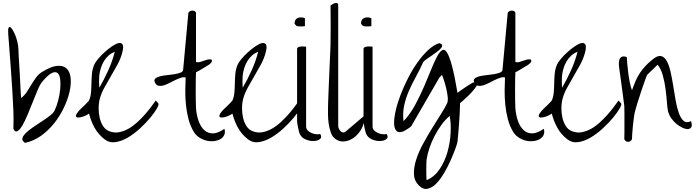

<svg xmlns="http://www.w3.org/2000/svg" viewBox="-20 -935 4585 1267"><path d="M128.9 -8.8Q124 -23.4 135.7 -40Q147.5 -56.6 168.9 -73.7Q190.4 -90.8 217.3 -108.4Q244.1 -126 269 -142.6Q293.9 -159.2 313 -174.3Q332 -189.5 338.9 -203.1Q353.5 -232.4 363.8 -271.5Q374 -310.5 377.4 -347.2Q380.9 -383.8 377 -413.6Q373 -443.4 358.4 -454.1Q343.8 -464.8 318.4 -451.2Q293 -437.5 253.9 -389.6Q243.2 -376 228.5 -341.3Q213.9 -306.6 197.3 -264.6Q180.7 -222.7 163.1 -180.2Q145.5 -137.7 128.4 -108.4Q111.3 -79.1 95.7 -69.8Q80.1 -60.5 68.4 -85Q68.4 -91.8 68.8 -108.4Q69.3 -125 69.3 -144Q69.3 -163.1 68.8 -179.7Q68.4 -196.3 68.4 -203.1Q65.4 -269.5 61.5 -333Q57.6 -396.5 53.2 -459Q48.8 -521.5 43.9 -584Q39.1 -646.5 34.2 -711.9Q32.2 -740.2 36.1 -750Q40 -759.8 46.9 -756.3Q53.7 -752.9 63 -738.3Q72.3 -723.6 80.6 -703.1Q88.9 -682.6 94.7 -658.2Q100.6 -633.8 101.6 -610.4Q101.6 -598.6 103 -573.2Q104.5 -547.9 106.4 -516.1Q108.4 -484.4 110.4 -449.2Q112.3 -414.1 113.8 -382.3Q115.2 -350.6 116.7 -325.2Q118.2 -299.8 119.1 -288.1Q140.6 -303.7 155.8 -326.7Q170.9 -349.6 185.1 -373.5Q199.2 -397.5 215.3 -419.9Q231.4 -442.4 253.9 -458Q316.4 -497.1 357.4 -500.5Q398.4 -503.9 420.4 -481.9Q442.4 -460 446.3 -418.9Q450.2 -377.9 438.5 -327.6Q426.8 -277.3 400.9 -223.1Q375 -168.9 337.4 -121.6Q299.8 -74.2 251 -39.1Q202.1 -3.9 144.5 7.8L135.7 0Q129.9 -6.8 128.9 -8.8Z M668.9 -16.6Q627.9 -48.8 604 -92.3Q580.1 -135.7 567.4 -185.5Q561.5 -180.7 549.8 -174.8Q538.1 -168.9 525.9 -165Q513.7 -161.1 502 -159.7Q490.2 -158.2 484.9 -162.1Q479.5 -166 481.9 -175.3Q484.4 -184.6 500 -203.1Q502 -206.1 512.2 -215.8Q522.5 -225.6 534.2 -236.8Q545.9 -248 555.7 -258.3Q565.4 -268.6 567.4 -271.5Q578.1 -295.9 580.6 -325.2Q583 -354.5 583.5 -386.2Q584 -418 586.9 -449.2Q589.8 -480.5 601.6 -507.8Q608.4 -523.4 627.4 -546.4Q646.5 -569.3 670.4 -590.8Q694.3 -612.3 719.2 -629.4Q744.1 -646.5 762.2 -650.4Q780.3 -654.3 788.6 -641.6Q796.9 -628.9 788.1 -592.8Q777.3 -549.8 755.4 -509.3Q733.4 -468.8 710 -429.2Q686.5 -389.6 665.5 -350.6Q644.5 -311.5 635.7 -271.5Q630.9 -250 630.9 -219.2Q630.9 -188.5 637.7 -158.2Q644.5 -127.9 660.2 -103Q675.8 -78.1 703.1 -68.4Q734.4 -56.6 765.6 -62.5Q796.9 -68.4 826.7 -85Q856.4 -101.6 883.8 -126.5Q911.1 -151.4 934.6 -177.7Q958 -204.1 976.6 -229Q995.1 -253.9 1007.8 -271.5L1024.4 -253.9Q1031.2 -248 1016.1 -220.7Q1001 -193.4 972.2 -158.7Q943.4 -124 904.3 -87.9Q865.2 -51.8 823.7 -27.3Q782.2 -2.9 741.7 2.9Q701.2 8.8 668.9 -16.6ZM635.7 -441.4Q634.8 -436.5 634.3 -424.3Q633.8 -412.1 633.8 -398.4Q633.8 -384.8 634.3 -373Q634.8 -361.3 635.7 -356.4Q667 -410.2 694.3 -470.7Q721.7 -531.2 737.3 -592.8Q714.8 -585 696.8 -568.8Q678.7 -552.7 666 -531.7Q653.3 -510.7 646 -487.3Q638.7 -463.9 635.7 -441.4Z M1256.8 -68.4Q1235.4 -104.5 1223.6 -149.9Q1211.9 -195.3 1207 -243.2Q1202.1 -291 1202.6 -337.9Q1203.1 -384.8 1205.1 -423.8Q1191.4 -427.7 1173.8 -421.9Q1156.2 -416 1136.7 -406.7Q1117.2 -397.5 1096.7 -386.7Q1076.2 -376 1058.6 -371.1Q1041 -366.2 1026.4 -369.1Q1011.7 -372.1 1002.9 -389.6Q994.1 -406.2 1004.4 -416Q1014.6 -425.8 1034.7 -431.2Q1054.7 -436.5 1081.1 -439Q1107.4 -441.4 1130.9 -445.3Q1154.3 -449.2 1170.9 -455.6Q1187.5 -461.9 1188.5 -474.6L1222.7 -846.7Q1223.6 -855.5 1231.9 -860.4Q1240.2 -865.2 1249.5 -865.2Q1258.8 -865.2 1266.1 -860.8Q1273.4 -856.4 1273.4 -846.7V-525.4Q1287.1 -522.5 1299.8 -525.9Q1312.5 -529.3 1325.2 -534.2Q1337.9 -539.1 1350.1 -542Q1362.3 -544.9 1376 -542Q1381.8 -531.2 1374 -522Q1366.2 -512.7 1358.4 -507.8L1340.8 -497.1Q1329.1 -490.2 1315.9 -481.9Q1302.7 -473.6 1290.5 -466.8Q1278.3 -460 1273.4 -458Q1272.5 -444.3 1272 -410.6Q1271.5 -377 1271.5 -338.9Q1271.5 -300.8 1272 -267.1Q1272.5 -233.4 1273.4 -219.7Q1277.3 -173.8 1291 -135.7Q1304.7 -97.7 1328.1 -76.2Q1351.6 -54.7 1384.3 -54.7Q1417 -54.7 1460.9 -85Q1467.8 -62.5 1460 -44.9Q1452.1 -27.3 1434.6 -17.1Q1417 -6.8 1392.6 -3.9Q1368.2 -1 1343.3 -6.8Q1318.4 -12.7 1294.9 -27.8Q1271.5 -43 1256.8 -68.4Z M1615.2 -16.6Q1574.2 -48.8 1550.3 -92.3Q1526.4 -135.7 1513.7 -185.5Q1507.8 -180.7 1496.1 -174.8Q1484.4 -168.9 1472.2 -165Q1460 -161.1 1448.2 -159.7Q1436.5 -158.2 1431.2 -162.1Q1425.8 -166 1428.2 -175.3Q1430.7 -184.6 1446.3 -203.1Q1448.2 -206.1 1458.5 -215.8Q1468.8 -225.6 1480.5 -236.8Q1492.2 -248 1502 -258.3Q1511.7 -268.6 1513.7 -271.5Q1524.4 -295.9 1526.9 -325.2Q1529.3 -354.5 1529.8 -386.2Q1530.3 -418 1533.2 -449.2Q1536.1 -480.5 1547.9 -507.8Q1554.7 -523.4 1573.7 -546.4Q1592.8 -569.3 1616.7 -590.8Q1640.6 -612.3 1665.5 -629.4Q1690.4 -646.5 1708.5 -650.4Q1726.6 -654.3 1734.9 -641.6Q1743.2 -628.9 1734.4 -592.8Q1723.6 -549.8 1701.7 -509.3Q1679.7 -468.8 1656.2 -429.2Q1632.8 -389.6 1611.8 -350.6Q1590.8 -311.5 1582 -271.5Q1577.1 -250 1577.1 -219.2Q1577.1 -188.5 1584 -158.2Q1590.8 -127.9 1606.4 -103Q1622.1 -78.1 1649.4 -68.4Q1680.7 -56.6 1711.9 -62.5Q1743.2 -68.4 1772.9 -85Q1802.7 -101.6 1830.1 -126.5Q1857.4 -151.4 1880.9 -177.7Q1904.3 -204.1 1922.9 -229Q1941.4 -253.9 1954.1 -271.5L1970.7 -253.9Q1977.5 -248 1962.4 -220.7Q1947.3 -193.4 1918.5 -158.7Q1889.6 -124 1850.6 -87.9Q1811.5 -51.8 1770 -27.3Q1728.5 -2.9 1688 2.9Q1647.5 8.8 1615.2 -16.6ZM1582 -441.4Q1581.1 -436.5 1580.6 -424.3Q1580.1 -412.1 1580.1 -398.4Q1580.1 -384.8 1580.6 -373Q1581.1 -361.3 1582 -356.4Q1613.3 -410.2 1640.6 -470.7Q1668 -531.2 1683.6 -592.8Q1661.1 -585 1643.1 -568.8Q1625 -552.7 1612.3 -531.7Q1599.6 -510.7 1592.3 -487.3Q1585 -463.9 1582 -441.4Z M1958 -50.8Q1956.1 -54.7 1953.1 -65.9Q1950.2 -77.1 1947.3 -90.8Q1944.3 -104.5 1942.4 -117.2Q1940.4 -129.9 1940.4 -135.7V-610.4Q1940.4 -620.1 1949.2 -624Q1958 -627.9 1969.2 -628.4Q1980.5 -628.9 1989.7 -627.9Q1999 -627 2000 -627V-101.6Q2000 -85 2010.7 -74.2Q2021.5 -63.5 2036.1 -57.1Q2050.8 -50.8 2066.4 -49.3Q2082 -47.9 2092.8 -50.8Q2106.4 -30.3 2092.3 -18.1Q2078.1 -5.9 2052.2 -4.4Q2026.4 -2.9 1998.5 -14.2Q1970.7 -25.4 1958 -50.8ZM1923.8 -780.3Q1923.8 -808.6 1946.3 -816.9Q1968.8 -825.2 1992.2 -814.5V-762.7Q1989.3 -761.7 1981.9 -761.2Q1974.6 -760.7 1966.3 -760.7Q1958 -760.7 1950.7 -761.2Q1943.4 -761.7 1940.4 -762.7Q1936.5 -763.7 1930.2 -770.5Q1923.8 -777.3 1923.8 -780.3Z M2195.3 -16.6Q2173.8 -30.3 2163.6 -59.1Q2153.3 -87.9 2148.9 -119.6Q2144.5 -151.4 2144.5 -178.7V-219.7Q2144.5 -230.5 2145.5 -263.2Q2146.5 -295.9 2148.4 -339.4Q2150.4 -382.8 2152.3 -432.1Q2154.3 -481.4 2156.2 -524.9Q2158.2 -568.4 2159.7 -600.6Q2161.1 -632.8 2161.1 -643.6Q2161.1 -658.2 2161.6 -694.3Q2162.1 -730.5 2162.1 -771Q2162.1 -811.5 2161.6 -847.7Q2161.1 -883.8 2161.1 -898.4Q2175.8 -909.2 2186.5 -913.1Q2196.3 -917 2204.1 -914.6Q2211.9 -912.1 2211.9 -898.4V-101.6Q2211.9 -94.7 2216.3 -85.4Q2220.7 -76.2 2227.5 -69.3Q2234.4 -62.5 2243.7 -61Q2252.9 -59.6 2262.7 -68.4L2380.9 -168.9Q2385.7 -146.5 2379.9 -122.1Q2374 -97.7 2360.8 -76.2Q2347.7 -54.7 2328.1 -37.1Q2308.6 -19.5 2286.1 -10.3Q2263.7 -1 2240.2 -1.5Q2216.8 -2 2195.3 -16.6Z M2396.5 -50.8Q2394.5 -54.7 2391.6 -65.9Q2388.7 -77.1 2385.7 -90.8Q2382.8 -104.5 2380.9 -117.2Q2378.9 -129.9 2378.9 -135.7V-610.4Q2378.9 -620.1 2387.7 -624Q2396.5 -627.9 2407.7 -628.4Q2418.9 -628.9 2428.2 -627.9Q2437.5 -627 2438.5 -627V-101.6Q2438.5 -85 2449.2 -74.2Q2460 -63.5 2474.6 -57.1Q2489.3 -50.8 2504.9 -49.3Q2520.5 -47.9 2531.2 -50.8Q2544.9 -30.3 2530.8 -18.1Q2516.6 -5.9 2490.7 -4.4Q2464.8 -2.9 2437 -14.2Q2409.2 -25.4 2396.5 -50.8ZM2362.3 -780.3Q2362.3 -808.6 2384.8 -816.9Q2407.2 -825.2 2430.7 -814.5V-762.7Q2427.7 -761.7 2420.4 -761.2Q2413.1 -760.7 2404.8 -760.7Q2396.5 -760.7 2389.2 -761.2Q2381.8 -761.7 2378.9 -762.7Q2375 -763.7 2368.7 -770.5Q2362.3 -777.3 2362.3 -780.3Z M2743.2 288.1Q2712.9 257.8 2711.4 213.4Q2710 168.9 2726.6 117.7Q2743.2 66.4 2772.5 12.7Q2801.8 -41 2833 -91.3Q2864.3 -141.6 2891.1 -184.1Q2918 -226.6 2930.7 -253.9Q2937.5 -269.5 2934.1 -298.3Q2930.7 -327.1 2923.3 -356.9Q2916 -386.7 2907.7 -411.1Q2899.4 -435.5 2896.5 -441.4L2879.9 -423.8L2693.4 -101.6Q2691.4 -99.6 2685.1 -94.7Q2678.7 -89.8 2670.9 -85Q2663.1 -80.1 2654.8 -75.2Q2646.5 -70.3 2642.6 -68.4Q2611.3 -55.7 2596.2 -71.3Q2581.1 -86.9 2580.6 -121.6Q2580.1 -156.2 2591.3 -205.6Q2602.5 -254.9 2623.5 -309.6Q2644.5 -364.3 2672.9 -419.9Q2701.2 -475.6 2734.9 -522.9Q2768.6 -570.3 2805.2 -604.5Q2841.8 -638.7 2878.9 -650.4Q2897.5 -644.5 2897.9 -635.3Q2898.4 -626 2888.2 -614.7Q2877.9 -603.5 2860.8 -590.8Q2843.8 -578.1 2825.7 -565.9Q2807.6 -553.7 2792.5 -543Q2777.3 -532.2 2772.5 -524.4Q2749 -472.7 2723.6 -426.8Q2698.2 -380.9 2678.2 -335Q2658.2 -289.1 2647.5 -240.7Q2636.7 -192.4 2642.6 -135.7L2659.2 -153.3Q2695.3 -196.3 2724.6 -252Q2753.9 -307.6 2778.3 -363.8Q2802.7 -419.9 2823.2 -471.2Q2843.8 -522.5 2861.3 -556.6Q2878.9 -590.8 2895.5 -602.5Q2912.1 -614.3 2928.2 -590.8Q2944.3 -567.4 2961.9 -502.9Q2979.5 -438.5 2999 -322.3Q3003.9 -326.2 3018.1 -336.4Q3032.2 -346.7 3048.3 -357.4Q3064.5 -368.2 3079.1 -377.4Q3093.8 -386.7 3099.6 -389.6Q3104.5 -391.6 3117.2 -391.6Q3129.9 -391.6 3133.8 -389.6Q3129.9 -372.1 3111.8 -349.1Q3093.8 -326.2 3072.8 -305.7Q3051.8 -285.2 3034.2 -270Q3016.6 -254.9 3015.6 -253.9Q3015.6 -244.1 3015.1 -224.6Q3014.6 -205.1 3013.2 -179.7Q3011.7 -154.3 3009.8 -127Q3007.8 -99.6 3005.9 -74.2Q3003.9 -48.8 3002 -29.3L2999 0Q2997.1 12.7 2984.9 46.4Q2972.7 80.1 2954.1 122.1Q2935.5 164.1 2911.1 206.1Q2886.7 248 2859.4 275.9Q2832 303.7 2802.2 310.5Q2772.5 317.4 2743.2 288.1ZM2794.9 119.1Q2793.9 127 2793.5 146Q2793 165 2793 186.5Q2793 208 2793.5 227.5Q2793.9 247.1 2794.9 253.9Q2846.7 232.4 2880.9 181.6Q2915 130.9 2932.6 68.8Q2950.2 6.8 2953.6 -57.6Q2957 -122.1 2947.3 -169.9Q2918.9 -146.5 2893.6 -111.8Q2868.2 -77.1 2847.7 -37.6Q2827.1 2 2813.5 43Q2799.8 84 2794.9 119.1Z M3364.3 -68.4Q3342.8 -104.5 3331.1 -149.9Q3319.3 -195.3 3314.5 -243.2Q3309.6 -291 3310.1 -337.9Q3310.5 -384.8 3312.5 -423.8Q3298.8 -427.7 3281.2 -421.9Q3263.7 -416 3244.1 -406.7Q3224.6 -397.5 3204.1 -386.7Q3183.6 -376 3166 -371.1Q3148.4 -366.2 3133.8 -369.1Q3119.1 -372.1 3110.4 -389.6Q3101.6 -406.2 3111.8 -416Q3122.1 -425.8 3142.1 -431.2Q3162.1 -436.5 3188.5 -439Q3214.8 -441.4 3238.3 -445.3Q3261.7 -449.2 3278.3 -455.6Q3294.9 -461.9 3295.9 -474.6L3330.1 -846.7Q3331.1 -855.5 3339.4 -860.4Q3347.7 -865.2 3356.9 -865.2Q3366.2 -865.2 3373.5 -860.8Q3380.9 -856.4 3380.9 -846.7V-525.4Q3394.5 -522.5 3407.2 -525.9Q3419.9 -529.3 3432.6 -534.2Q3445.3 -539.1 3457.5 -542Q3469.7 -544.9 3483.4 -542Q3489.3 -531.2 3481.4 -522Q3473.6 -512.7 3465.8 -507.8L3448.2 -497.1Q3436.5 -490.2 3423.3 -481.9Q3410.2 -473.6 3397.9 -466.8Q3385.7 -460 3380.9 -458Q3379.9 -444.3 3379.4 -410.6Q3378.9 -377 3378.9 -338.9Q3378.9 -300.8 3379.4 -267.1Q3379.9 -233.4 3380.9 -219.7Q3384.8 -173.8 3398.4 -135.7Q3412.1 -97.7 3435.5 -76.2Q3459 -54.7 3491.7 -54.7Q3524.4 -54.7 3568.4 -85Q3575.2 -62.5 3567.4 -44.9Q3559.6 -27.3 3542 -17.1Q3524.4 -6.8 3500 -3.9Q3475.6 -1 3450.7 -6.8Q3425.8 -12.7 3402.3 -27.8Q3378.9 -43 3364.3 -68.4Z M3722.7 -16.6Q3681.6 -48.8 3657.7 -92.3Q3633.8 -135.7 3621.1 -185.5Q3615.2 -180.7 3603.5 -174.8Q3591.8 -168.9 3579.6 -165Q3567.4 -161.1 3555.7 -159.7Q3543.9 -158.2 3538.6 -162.1Q3533.2 -166 3535.6 -175.3Q3538.1 -184.6 3553.7 -203.1Q3555.7 -206.1 3565.9 -215.8Q3576.2 -225.6 3587.9 -236.8Q3599.6 -248 3609.4 -258.3Q3619.1 -268.6 3621.1 -271.5Q3631.8 -295.9 3634.3 -325.2Q3636.7 -354.5 3637.2 -386.2Q3637.7 -418 3640.6 -449.2Q3643.6 -480.5 3655.3 -507.8Q3662.1 -523.4 3681.2 -546.4Q3700.2 -569.3 3724.1 -590.8Q3748 -612.3 3772.9 -629.4Q3797.9 -646.5 3815.9 -650.4Q3834 -654.3 3842.3 -641.6Q3850.6 -628.9 3841.8 -592.8Q3831.1 -549.8 3809.1 -509.3Q3787.1 -468.8 3763.7 -429.2Q3740.2 -389.6 3719.2 -350.6Q3698.2 -311.5 3689.5 -271.5Q3684.6 -250 3684.6 -219.2Q3684.6 -188.5 3691.4 -158.2Q3698.2 -127.9 3713.9 -103Q3729.5 -78.1 3756.8 -68.4Q3788.1 -56.6 3819.3 -62.5Q3850.6 -68.4 3880.4 -85Q3910.2 -101.6 3937.5 -126.5Q3964.8 -151.4 3988.3 -177.7Q4011.7 -204.1 4030.3 -229Q4048.8 -253.9 4061.5 -271.5L4078.1 -253.9Q4085 -248 4069.8 -220.7Q4054.7 -193.4 4025.9 -158.7Q3997.1 -124 3958 -87.9Q3918.9 -51.8 3877.4 -27.3Q3835.9 -2.9 3795.4 2.9Q3754.9 8.8 3722.7 -16.6ZM3689.5 -441.4Q3688.5 -436.5 3688 -424.3Q3687.5 -412.1 3687.5 -398.4Q3687.5 -384.8 3688 -373Q3688.5 -361.3 3689.5 -356.4Q3720.7 -410.2 3748 -470.7Q3775.4 -531.2 3791 -592.8Q3768.6 -585 3750.5 -568.8Q3732.4 -552.7 3719.7 -531.7Q3707 -510.7 3699.7 -487.3Q3692.4 -463.9 3689.5 -441.4Z M4099.6 -16.6Q4100.6 -29.3 4100.6 -60.5V-193.4Q4100.6 -224.6 4099.6 -237.3Q4098.6 -243.2 4096.2 -262.7Q4093.8 -282.2 4090.3 -308.6Q4086.9 -335 4083 -364.3Q4079.1 -393.6 4075.2 -419.9Q4071.3 -446.3 4068.8 -465.8Q4066.4 -485.4 4065.4 -492.2Q4063.5 -505.9 4064 -520.5Q4064.5 -535.2 4069.3 -545.9Q4074.2 -556.6 4085 -561Q4095.7 -565.4 4116.2 -558.6Q4117.2 -538.1 4119.6 -510.3Q4122.1 -482.4 4126 -452.1Q4129.9 -421.9 4135.7 -392.6Q4141.6 -363.3 4150.4 -338.9Q4163.1 -375 4175.3 -402.8Q4187.5 -430.7 4203.1 -454.1Q4218.8 -477.5 4238.3 -498.5Q4257.8 -519.5 4285.2 -542Q4319.3 -570.3 4342.3 -564.9Q4365.2 -559.6 4380.4 -531.7Q4395.5 -503.9 4405.3 -460Q4415 -416 4422.9 -366.7Q4430.7 -317.4 4439 -270Q4447.3 -222.7 4460 -188Q4472.7 -153.3 4491.7 -137.2Q4510.7 -121.1 4540 -135.7Q4548.8 -109.4 4542.5 -97.2Q4536.1 -85 4521 -83.5Q4505.9 -82 4485.4 -91.3Q4464.8 -100.6 4444.8 -116.7Q4424.8 -132.8 4409.2 -155.3Q4393.6 -177.7 4387.7 -203.1Q4383.8 -220.7 4380.9 -260.7Q4377.9 -300.8 4372.1 -346.7Q4366.2 -392.6 4354 -437Q4341.8 -481.4 4319.3 -507.8L4251 -441.4Q4248 -437.5 4236.8 -406.2Q4225.6 -375 4211.9 -334.5Q4198.2 -293.9 4185.5 -252.4Q4172.9 -210.9 4167 -185.5Q4165 -176.8 4162.1 -152.8Q4159.2 -128.9 4156.2 -101.6Q4153.3 -74.2 4151.9 -50.3Q4150.4 -26.4 4150.4 -16.6Q4141.6 1 4125 1Q4108.4 1 4099.6 -16.6Z"/></svg>

Font: Over the Rainbow
Style: Regular
Weight: 400
Designer: Kimberly Geswein
Foundry: Kimberly Geswein
Version: Version 1.002 2010